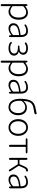

<svg xmlns="http://www.w3.org/2000/svg" viewBox="2208 -3048 1078 5535"><g transform="rotate(90 2747.5 -281.0)"><path d="M129 238Q100 238 100 202V-498Q100 -533 124 -534Q148 -536 152 -501L155 -473Q156 -468 160 -471Q260 -547 335 -547Q439 -547 494 -474Q549 -401 549 -275Q549 -143 478 -63Q412 13 314 13Q241 13 161 -49Q157 -52 157 -47L158 202Q158 238 129 238ZM309 -38Q388 -38 437.5 -103.5Q487 -169 487 -275Q487 -496 324 -496Q254 -496 166 -418Q158 -411 158 -400V-114Q158 -103 166 -96Q235 -38 309 -38Z M806 13Q738 13 710 -11Q696 -23 682 -35Q651 -63 651 -134Q651 -221 733 -269Q812 -314 985 -334Q991 -335 991 -341Q995 -496 869 -496Q782 -496 732 -458Q703 -436 688 -456Q674 -476 704 -497Q778 -547 877 -547Q967 -547 1011 -487Q1049 -434 1049 -338V-35Q1049 0 1025 1Q1000 2 997 -33L994 -63Q993 -68 989 -65Q893 13 806 13ZM818 -36Q861 -36 903 -57Q942 -76 983 -112Q991 -119 991 -130V-287Q991 -292 986 -291Q838 -274 771 -236Q709 -200 709 -137Q709 -85 741 -59Q770 -36 818 -36Z M1380 13Q1261 13 1206 -34Q1179 -57 1195 -76Q1211 -94 1238 -71Q1277 -36 1376 -36Q1439 -36 1480 -66Q1524 -98 1524 -150Q1524 -202 1482 -229.5Q1440 -257 1363 -257H1330Q1294 -257 1294 -280Q1294 -303 1330 -303H1349Q1423 -303 1462 -329Q1501 -355 1501 -402Q1501 -449 1467 -473Q1433 -497 1376 -497Q1328 -497 1308 -490Q1291 -484 1274 -478Q1259 -472 1252 -467Q1223 -446 1209 -465Q1194 -485 1223 -506Q1276 -547 1378 -547Q1456 -547 1505 -512Q1559 -474 1559 -407Q1559 -366 1535 -334.5Q1511 -303 1477 -288Q1469 -285 1469 -282.5Q1469 -280 1476 -278Q1520 -268 1550 -236Q1584 -200 1584 -145Q1584 -75 1525 -31Q1466 13 1380 13Z M1759 238Q1730 238 1730 202V-498Q1730 -533 1754 -534Q1778 -536 1782 -501L1785 -473Q1786 -468 1790 -471Q1890 -547 1965 -547Q2069 -547 2124 -474Q2179 -401 2179 -275Q2179 -143 2108 -63Q2042 13 1944 13Q1871 13 1791 -49Q1787 -52 1787 -47L1788 202Q1788 238 1759 238ZM1939 -38Q2018 -38 2067.5 -103.5Q2117 -169 2117 -275Q2117 -496 1954 -496Q1884 -496 1796 -418Q1788 -411 1788 -400V-114Q1788 -103 1796 -96Q1865 -38 1939 -38Z M2436 13Q2368 13 2340 -11Q2326 -23 2312 -35Q2281 -63 2281 -134Q2281 -221 2363 -269Q2442 -314 2615 -334Q2621 -335 2621 -341Q2625 -496 2499 -496Q2412 -496 2362 -458Q2333 -436 2318 -456Q2304 -476 2334 -497Q2408 -547 2507 -547Q2597 -547 2641 -487Q2679 -434 2679 -338V-35Q2679 0 2655 1Q2630 2 2627 -33L2624 -63Q2623 -68 2619 -65Q2523 13 2436 13ZM2448 -36Q2491 -36 2533 -57Q2572 -76 2613 -112Q2621 -119 2621 -130V-287Q2621 -292 2616 -291Q2468 -274 2401 -236Q2339 -200 2339 -137Q2339 -85 2371 -59Q2400 -36 2448 -36Z M3075 13Q2958 13 2893.5 -73Q2829 -159 2829 -318Q2829 -500 2870 -600Q2906 -689 2985 -730Q3043 -760 3146 -776Q3163 -779 3180 -782L3207 -788Q3223 -791 3238 -797Q3260 -807 3273 -783Q3286 -758 3256 -739Q3245 -732 3175 -721Q3068 -704 3025 -686Q2962 -660 2931 -603Q2897 -540 2889 -421Q2889 -416 2892 -420Q2928 -465 2979 -491.5Q3030 -518 3084 -518Q3183 -518 3242.5 -449Q3302 -380 3302 -266Q3302 -141 3234 -62Q3170 13 3075 13ZM3075 -37Q3146 -37 3193.5 -101.5Q3241 -166 3241 -266Q3241 -357 3198 -411Q3153 -469 3073 -469Q2970 -469 2895 -369Q2887 -359 2887 -346L2886 -329Q2886 -311 2886 -293Q2886 -181 2933 -111Q2982 -37 3075 -37Z M3487 -60Q3415 -138 3415 -266.5Q3415 -395 3487 -473Q3555 -547 3656 -547Q3757 -547 3825 -473Q3897 -395 3897 -266.5Q3897 -138 3825 -60Q3757 13 3656 13Q3555 13 3487 -60ZM3526.5 -101Q3577 -37 3656 -37Q3735 -37 3786 -101Q3837 -165 3837 -266Q3837 -367 3786 -431.5Q3735 -496 3656.5 -496Q3578 -496 3527 -431.5Q3476 -367 3476 -266Q3476 -165 3526.5 -101Z M4185 0Q4155 0 4155 -36V-479Q4155 -484 4150 -484H4003Q3967 -484 3967 -509Q3967 -533 4003 -533H4366Q4402 -533 4402 -509Q4402 -484 4366 -484H4219Q4214 -484 4214 -479V-36Q4214 0 4185 0Z M4560 0Q4531 0 4531 -36V-497Q4531 -533 4560 -533Q4589 -533 4589 -497V-308Q4589 -303 4594 -303H4706Q4714 -303 4717 -311L4770 -432Q4800 -501 4830 -526Q4856 -547 4896 -547Q4913 -547 4921 -543Q4929 -539 4921 -512Q4912 -486 4899 -488Q4894 -489 4877 -489Q4871 -489 4868 -487Q4855 -475 4842 -463Q4835 -456 4813 -406L4763 -290Q4759 -281 4764 -273L4912 -45Q4932 -15 4909 0Q4886 14 4867 -16L4722 -246Q4717 -254 4707 -254H4594Q4589 -254 4589 -249V-36Q4589 0 4560 0Z M5166 13Q5098 13 5070 -11Q5056 -23 5042 -35Q5011 -63 5011 -134Q5011 -221 5093 -269Q5172 -314 5345 -334Q5351 -335 5351 -341Q5355 -496 5229 -496Q5142 -496 5092 -458Q5063 -436 5048 -456Q5034 -476 5064 -497Q5138 -547 5237 -547Q5327 -547 5371 -487Q5409 -434 5409 -338V-35Q5409 0 5385 1Q5360 2 5357 -33L5354 -63Q5353 -68 5349 -65Q5253 13 5166 13ZM5178 -36Q5221 -36 5263 -57Q5302 -76 5343 -112Q5351 -119 5351 -130V-287Q5351 -292 5346 -291Q5198 -274 5131 -236Q5069 -200 5069 -137Q5069 -85 5101 -59Q5130 -36 5178 -36Z"/></g></svg>

Font: Resource Han Rounded JP Light
Style: Regular
Weight: 300
Designer: Cyano Hao (round all glyphs); Ryoko NISHIZUKA 西塚涼子 (kana, bopomofo & ideographs); Paul D. Hunt (Latin, Greek & Cyrillic)
Foundry: Cyano Hao
Version: 0.990